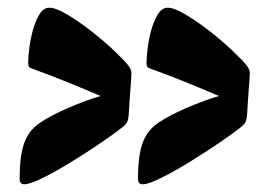

<svg xmlns="http://www.w3.org/2000/svg" viewBox="-20 -524 707 498"><path d="M241 -275Q206 -290 184 -299Q162 -308 144.5 -315Q127 -322 109 -329Q91 -336 63 -346Q57 -348 55 -351Q53 -354 53 -362Q53 -375 56 -399Q59 -423 65.5 -446.5Q72 -470 82.5 -487Q93 -504 108 -504Q125 -504 155 -486Q185 -468 216.5 -443.5Q248 -419 275 -393.5Q302 -368 313 -354Q321 -343 321 -334Q321 -327 318.5 -296Q316 -265 314 -228Q313 -214 309.5 -207Q306 -200 295 -192Q276 -177 240 -152.5Q204 -128 165 -104Q126 -80 92 -63Q58 -46 43 -46Q31 -46 31 -60Q31 -94 34.5 -118Q38 -142 45 -158.5Q52 -175 62 -186.5Q72 -198 86 -207Q99 -216 118.5 -226Q138 -236 159 -245Q180 -254 201.5 -262Q223 -270 241 -275ZM548 -275Q513 -290 491 -299Q469 -308 451.5 -315Q434 -322 416 -329Q398 -336 370 -346Q364 -348 362 -351Q360 -354 360 -362Q360 -375 363 -399Q366 -423 372.5 -446.5Q379 -470 389.5 -487Q400 -504 415 -504Q432 -504 462 -486Q492 -468 523.5 -443.5Q555 -419 582 -393.5Q609 -368 620 -354Q628 -343 628 -334Q628 -327 625.5 -296Q623 -265 621 -228Q620 -214 616.5 -207Q613 -200 602 -192Q583 -177 547 -152.5Q511 -128 472 -104Q433 -80 399 -63Q365 -46 350 -46Q338 -46 338 -60Q338 -94 341.5 -118Q345 -142 352 -158.5Q359 -175 369 -186.5Q379 -198 393 -207Q406 -216 425.5 -226Q445 -236 466 -245Q487 -254 508.5 -262Q530 -270 548 -275Z"/></svg>

Font: PoetsenOne
Style: Regular
Weight: 400
Designer: Rodrigo Fuenzalida, Pablo Impallari
Foundry: Pablo Impallari, Rodrigo Fuenzalida
Version: Version 1.000; ttfautohint (v0.8) -G 200 -r 50